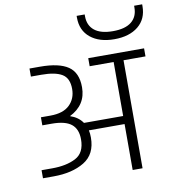

<svg xmlns="http://www.w3.org/2000/svg" viewBox="-93 -951 939 1033"><g transform="rotate(-10 376.5 -434.5)"><path d="M65 0ZM722 -634V-590H602V0H548V-251H353Q357 -234 357 -211Q357 -120 291 -80Q225 -40 123 -40H65V-84H123Q201 -84 252 -110.5Q303 -137 303 -211Q303 -267 269.5 -294Q236 -321 162 -321H111V-365H163Q233 -365 268 -399Q303 -433 303 -486Q303 -545 266 -567.5Q229 -590 153 -590H96V-634H153Q257 -634 307 -600Q357 -566 357 -486Q357 -389 266 -344Q311 -329 334 -295H548V-590H417V-634ZM395 -859V-869H439V-859Q439 -809 473 -781.5Q507 -754 574 -754Q641 -754 675 -781.5Q709 -809 709 -859V-869H753V-859Q753 -789 704.5 -749.5Q656 -710 574 -710Q492 -710 443.5 -749.5Q395 -789 395 -859Z"/></g></svg>

Font: Biryani UltraLight
Style: Regular
Weight: 250
Designer: Dan Reynolds and Mathieu Réguer
Foundry: Dan Reynolds and Mathieu Réguer
Version: Version 1.003; ttfautohint (v1.1) -l 5 -r 5 -G 72 -x 0 -D la